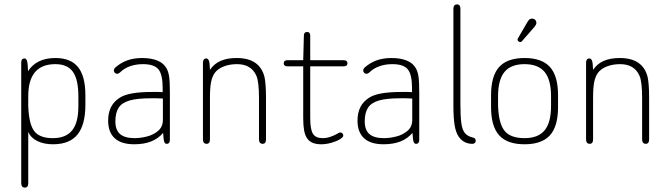

<svg xmlns="http://www.w3.org/2000/svg" viewBox="-20 -649 3059 877"><path d="M108 -324Q107 -362 103 -372Q99 -382 92 -382Q77 -382 77 -364V188Q77 198 81.5 203Q86 208 93 208Q101 208 105 203Q109 198 109 188V-47Q120 -20 150 -5Q180 10 222 10Q298 10 334 -34.5Q370 -79 370 -170V-214Q370 -301 336.5 -342.5Q303 -384 233 -384Q147 -384 108 -324ZM109 -165V-209Q109 -283 140 -319.5Q171 -356 233 -356Q288 -356 313 -321Q338 -286 338 -209V-163Q338 -89 309.5 -53.5Q281 -18 221 -18Q161 -18 136.5 -50Q112 -82 109 -165Z M723 -228Q712 -229 704 -229Q696 -229 690 -229Q684 -229 677 -229Q621 -229 584 -222.5Q547 -216 526 -202Q474 -169 474 -98Q474 -45 504 -17.5Q534 10 593 10Q638 10 670.5 -3Q703 -16 725 -42Q727 -9 730.5 -0.5Q734 8 741 8Q749 8 752.5 3Q756 -2 756 -10V-226Q756 -276 752.5 -299.5Q749 -323 740 -338Q727 -361 698.5 -372.5Q670 -384 629 -384Q592 -384 562 -373.5Q532 -363 506 -340Q500 -334 500 -327Q500 -321 504.5 -316.5Q509 -312 515 -312Q521 -312 528 -318Q547 -337 574 -346.5Q601 -356 633 -356Q684 -356 703.5 -332.5Q723 -309 723 -247ZM724 -199V-101Q724 -70 702.5 -51.5Q681 -33 651 -25.5Q621 -18 595 -18Q550 -18 528.5 -36.5Q507 -55 507 -95Q507 -134 522 -157Q537 -180 572 -190Q607 -200 667 -200Q681 -200 695.5 -200Q710 -200 724 -199Z M939 -330Q938 -365 933.5 -373.5Q929 -382 922 -382Q915 -382 911 -377Q907 -372 907 -364V-12Q907 -2 911.5 3Q916 8 923 8Q931 8 935 3Q939 -2 939 -12V-202Q939 -248 944 -273.5Q949 -299 961 -316Q975 -335 1002 -345.5Q1029 -356 1062 -356Q1128 -356 1151 -303Q1157 -290 1160 -264Q1163 -238 1163 -202V-12Q1163 -2 1167.5 3Q1172 8 1179 8Q1187 8 1191 3Q1195 -2 1195 -12V-205Q1195 -237 1193 -261Q1191 -285 1188 -298Q1166 -384 1061 -384Q1018 -384 988 -371Q958 -358 939 -330Z M1365 -346V-110Q1365 -77 1369 -54Q1373 -31 1383 -17Q1401 10 1447 10Q1469 10 1492.5 3.5Q1516 -3 1532 -12.5Q1548 -22 1548 -30Q1548 -36 1544 -40Q1540 -44 1534 -44Q1533 -44 1530.5 -43.5Q1528 -43 1526 -41Q1507 -30 1489 -24Q1471 -18 1454 -18Q1422 -18 1409.5 -38Q1397 -58 1397 -110V-346H1550Q1558 -346 1562.5 -349.5Q1567 -353 1567 -360Q1567 -367 1562.5 -370.5Q1558 -374 1550 -374H1397V-486Q1397 -494 1393.5 -498.5Q1390 -503 1383 -503Q1368 -503 1368 -486L1365 -374H1293Q1285 -374 1280.5 -370.5Q1276 -367 1276 -360Q1276 -353 1280.5 -349.5Q1285 -346 1293 -346Z M1862 -228Q1851 -229 1843 -229Q1835 -229 1829 -229Q1823 -229 1816 -229Q1760 -229 1723 -222.5Q1686 -216 1665 -202Q1613 -169 1613 -98Q1613 -45 1643 -17.5Q1673 10 1732 10Q1777 10 1809.5 -3Q1842 -16 1864 -42Q1866 -9 1869.5 -0.5Q1873 8 1880 8Q1888 8 1891.5 3Q1895 -2 1895 -10V-226Q1895 -276 1891.5 -299.5Q1888 -323 1879 -338Q1866 -361 1837.5 -372.5Q1809 -384 1768 -384Q1731 -384 1701 -373.5Q1671 -363 1645 -340Q1639 -334 1639 -327Q1639 -321 1643.5 -316.5Q1648 -312 1654 -312Q1660 -312 1667 -318Q1686 -337 1713 -346.5Q1740 -356 1772 -356Q1823 -356 1842.5 -332.5Q1862 -309 1862 -247ZM1863 -199V-101Q1863 -70 1841.5 -51.5Q1820 -33 1790 -25.5Q1760 -18 1734 -18Q1689 -18 1667.5 -36.5Q1646 -55 1646 -95Q1646 -134 1661 -157Q1676 -180 1711 -190Q1746 -200 1806 -200Q1820 -200 1834.5 -200Q1849 -200 1863 -199Z M2138 8Q2145 8 2149 4Q2153 0 2153 -6Q2153 -12 2149.5 -16Q2146 -20 2139 -21Q2117 -26 2104.5 -40Q2092 -54 2087.5 -85Q2083 -116 2083 -172V-609Q2083 -619 2079 -624Q2075 -629 2067 -629Q2060 -629 2055.5 -624Q2051 -619 2051 -609V-169Q2051 -111 2056.5 -77.5Q2062 -44 2075 -25Q2098 8 2138 8Z M2223 -214V-160Q2223 -72 2260 -31Q2297 10 2376 10Q2455 10 2492 -31Q2529 -72 2529 -160V-214Q2529 -302 2492 -343Q2455 -384 2376 -384Q2297 -384 2260 -343Q2223 -302 2223 -214ZM2497 -209V-165Q2497 -89 2467.5 -53.5Q2438 -18 2376 -18Q2312 -18 2285 -51Q2258 -84 2255 -165V-209Q2255 -285 2284.5 -320.5Q2314 -356 2376 -356Q2438 -356 2467.5 -320.5Q2497 -285 2497 -209ZM2430 -544Q2430 -550 2427.5 -554.5Q2425 -559 2420.5 -561.5Q2416 -564 2410 -564Q2404 -564 2399.5 -561Q2395 -558 2390 -550L2347 -476Q2344 -472 2344 -468Q2344 -464 2348 -460.5Q2352 -457 2356 -457Q2359 -457 2361.5 -458.5Q2364 -460 2366 -463L2422 -527Q2430 -537 2430 -544Z M2689 -330Q2688 -365 2683.5 -373.5Q2679 -382 2672 -382Q2665 -382 2661 -377Q2657 -372 2657 -364V-12Q2657 -2 2661.5 3Q2666 8 2673 8Q2681 8 2685 3Q2689 -2 2689 -12V-202Q2689 -248 2694 -273.5Q2699 -299 2711 -316Q2725 -335 2752 -345.5Q2779 -356 2812 -356Q2878 -356 2901 -303Q2907 -290 2910 -264Q2913 -238 2913 -202V-12Q2913 -2 2917.5 3Q2922 8 2929 8Q2937 8 2941 3Q2945 -2 2945 -12V-205Q2945 -237 2943 -261Q2941 -285 2938 -298Q2916 -384 2811 -384Q2768 -384 2738 -371Q2708 -358 2689 -330Z"/></svg>

Font: Beiruti ExtraLight
Style: Regular
Weight: 250
Designer: Arlette Boutros
Foundry: Boutros
Version: Version 1.41